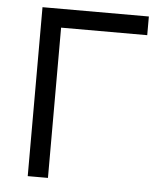

<svg xmlns="http://www.w3.org/2000/svg" viewBox="-51 -739 688 785"><g transform="rotate(5 293.0 -346.5)"><path d="M91.8 0V-693.4H528.3V-616.7H174.8V0Z"/></g></svg>

Font: Cascadia Code PL SemiLight
Style: Regular
Weight: 350
Monospace: yes
Designer: Aaron Bell
Foundry: Saja Typeworks
Version: Version 2404.023; ttfautohint (v1.8.4)